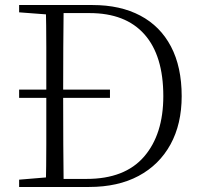

<svg xmlns="http://www.w3.org/2000/svg" viewBox="-20 -743 802 763"><path d="M417 -354H56V-387H417ZM56 0V-29L188 -40H198V0ZM162 0Q164 -83 164 -169Q164 -255 164 -357V-383Q164 -472 164 -556.5Q164 -641 162 -723H233Q232 -641 231.5 -556.5Q231 -472 231 -383V-357Q231 -255 231.5 -169Q232 -83 233 0ZM198 0V-32H324Q476 -32 552.5 -120.5Q629 -209 629 -361Q629 -522 554 -606.5Q479 -691 336 -691H198V-723H348Q458 -723 537.5 -681Q617 -639 659.5 -558Q702 -477 702 -361Q702 -250 657.5 -169Q613 -88 531 -44Q449 0 334 0ZM56 -694V-723H198V-684H188Z"/></svg>

Font: Early Summer Mincho VF
Style: Regular
Weight: 250
Designer: GuiWonder
Version: Version 1.002